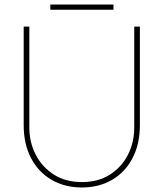

<svg xmlns="http://www.w3.org/2000/svg" viewBox="-20 -818 725 851"><path d="M343 13Q268 13 209.5 -20.5Q151 -54 118 -116.5Q85 -179 85 -264V-700H110V-253Q110 -187 138.5 -132Q167 -77 219 -44Q271 -11 343 -11Q415 -11 467 -44Q519 -77 547 -132Q575 -187 575 -253V-700H600V-264Q600 -179 567 -116.5Q534 -54 476 -20.5Q418 13 343 13ZM203 -775V-798H483V-775Z"/></svg>

Font: MuseoModerno Thin Thin
Style: Regular
Weight: 250
Version: Version 1.003